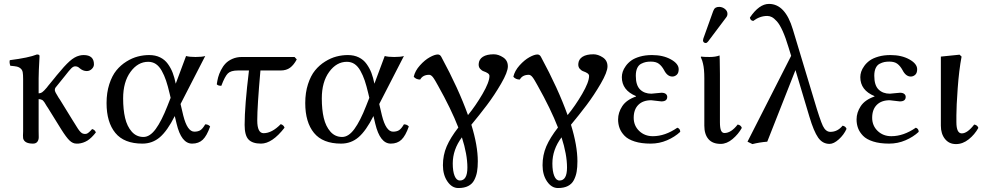

<svg xmlns="http://www.w3.org/2000/svg" viewBox="-20 -718 4995 973"><path d="M175.8 -53.2Q176.3 -36.6 176.3 -22.7Q176.3 -8.8 169.2 0.5Q162.1 9.8 147 9.8Q103.5 9.8 97.2 -17.1Q95.7 -28.3 97.2 -51.8V-316.9Q97.2 -339.4 95.2 -351.1Q93.3 -362.8 85.2 -370.4Q77.1 -377.9 66.2 -380.4Q55.2 -382.8 32.2 -384.8Q26.4 -402.3 29.8 -413.1Q126 -425.3 167 -441.9Q180.2 -441.9 180.2 -435.1V-429.2Q175.8 -352.1 175.8 -320.8V-245.1Q186 -245.1 194.6 -251.2Q203.1 -257.3 217.8 -274.9Q218.8 -276.4 220.9 -279.1Q223.1 -281.7 224.1 -283.2L255.9 -321.8Q266.6 -335.4 267.1 -335.9Q307.1 -384.8 332.5 -407.5Q357.9 -430.2 381.8 -436Q392.1 -439 403.8 -439Q456.1 -439 456.1 -392.1Q456.1 -378.9 445.1 -368.4Q434.1 -357.9 419.9 -357.9Q399.9 -357.9 382.8 -373Q374 -381.8 360.8 -381.8Q351.6 -381.8 341.6 -372.1Q331.5 -362.3 308.1 -332Q306.2 -329.6 302 -324.5Q297.9 -319.3 295.9 -316.9L261.2 -273.9Q257.8 -269.5 257.8 -261.2Q257.8 -252.9 276.9 -223.1Q277.8 -221.7 280 -218.5Q282.2 -215.3 283.2 -213.9L349.1 -106.9Q353.5 -100.1 359.4 -90.6Q365.2 -81.1 368.2 -76.4Q371.1 -71.8 375.5 -64.9Q379.9 -58.1 382.6 -55.2Q385.3 -52.2 388.9 -48.3Q392.6 -44.4 395.5 -43Q398.4 -41.5 402.3 -40.3Q406.2 -39.1 410.2 -39.1Q415 -39.1 418 -40Q428.2 -42.5 446.8 -64Q460.9 -60.5 465.8 -46.9Q443.8 -18.6 423.1 -5.6Q402.3 7.3 377 9.8H367.2Q349.1 9.8 332.8 -5.6Q316.4 -21 290 -63L223.1 -170.9Q222.2 -172.4 220 -175.5Q217.8 -178.7 216.8 -180.2Q215.8 -181.6 211.4 -189.2Q207 -196.8 205.8 -198.5Q204.6 -200.2 200.7 -205.1Q196.8 -210 193.8 -211.4Q190.9 -212.9 186 -214.4Q181.2 -215.8 175.8 -215.8V-71.8Z M604 -219.2Q604 -162.6 614 -120.1Q624 -77.6 647.7 -50.8Q671.4 -23.9 707 -23.9Q739.7 -23.9 769.3 -64.5Q798.8 -105 828.6 -181.2L844.7 -222.2L839.8 -243.2Q830.6 -282.7 821.5 -309.6Q812.5 -336.4 799.6 -359.4Q786.6 -382.3 769.8 -393.6Q752.9 -404.8 731 -404.8Q678.7 -404.8 641.4 -353.8Q604 -302.7 604 -219.2ZM520 -195.8Q520 -248.5 533.9 -291.5Q547.9 -334.5 569.8 -361.3Q591.8 -388.2 620.8 -406.2Q649.9 -424.3 678.5 -431.6Q707 -439 735.8 -439Q767.6 -439 791.5 -427.2Q815.4 -415.5 830.8 -394Q846.2 -372.6 855.2 -348.9Q864.3 -325.2 870.6 -293.9L922.9 -434.1Q940.4 -429.2 970.7 -429.2Q1003.9 -429.2 1020 -434.1L895 -190.9L908.7 -132.8Q929.2 -50.8 964.8 -50.8Q983.9 -50.8 995.6 -58.3Q1007.3 -65.9 1020 -87.9Q1035.6 -87.9 1044.9 -77.1Q1028.3 -29.8 1007.6 -10Q986.8 9.8 953.6 9.8Q898.9 9.8 875 -90.8L865.7 -129.9Q828.1 -55.2 790.3 -22.7Q752.4 9.8 701.7 9.8Q608.9 9.8 564.5 -44.4Q520 -98.6 520 -195.8Z M1241.7 -360.8H1185.5Q1149.9 -360.8 1134.8 -345.9Q1119.6 -331.1 1101.6 -283.2Q1084 -283.2 1078.6 -291Q1081.1 -309.1 1085.4 -325.9Q1089.8 -342.8 1099.6 -362.3Q1109.4 -381.8 1122.8 -396Q1136.2 -410.2 1157.7 -419.7Q1179.2 -429.2 1205.6 -429.2H1472.7L1483.9 -417Q1469.2 -389.2 1450.2 -375Q1431.2 -360.8 1401.9 -360.8H1299.8Q1283.7 -179.7 1283.7 -107.9Q1283.7 -43 1315.9 -43Q1357.9 -43 1402.8 -88.9Q1418 -84 1421.9 -70.8Q1359.4 9.8 1302.7 9.8Q1259.3 9.8 1239.5 -11Q1219.7 -31.7 1219.7 -85Q1219.7 -181.2 1241.7 -360.8Z M1610.8 -219.2Q1610.8 -162.6 1620.8 -120.1Q1630.9 -77.6 1654.5 -50.8Q1678.2 -23.9 1713.9 -23.9Q1746.6 -23.9 1776.1 -64.5Q1805.7 -105 1835.4 -181.2L1851.6 -222.2L1846.7 -243.2Q1837.4 -282.7 1828.4 -309.6Q1819.3 -336.4 1806.4 -359.4Q1793.5 -382.3 1776.6 -393.6Q1759.8 -404.8 1737.8 -404.8Q1685.5 -404.8 1648.2 -353.8Q1610.8 -302.7 1610.8 -219.2ZM1526.9 -195.8Q1526.9 -248.5 1540.8 -291.5Q1554.7 -334.5 1576.7 -361.3Q1598.6 -388.2 1627.7 -406.2Q1656.7 -424.3 1685.3 -431.6Q1713.9 -439 1742.7 -439Q1774.4 -439 1798.3 -427.2Q1822.3 -415.5 1837.6 -394Q1853 -372.6 1862.1 -348.9Q1871.1 -325.2 1877.4 -293.9L1929.7 -434.1Q1947.3 -429.2 1977.5 -429.2Q2010.7 -429.2 2026.9 -434.1L1901.9 -190.9L1915.5 -132.8Q1936 -50.8 1971.7 -50.8Q1990.7 -50.8 2002.4 -58.3Q2014.2 -65.9 2026.9 -87.9Q2042.5 -87.9 2051.8 -77.1Q2035.2 -29.8 2014.4 -10Q1993.7 9.8 1960.4 9.8Q1905.8 9.8 1881.8 -90.8L1872.6 -129.9Q1835 -55.2 1797.1 -22.7Q1759.3 9.8 1708.5 9.8Q1615.7 9.8 1571.3 -44.4Q1526.9 -98.6 1526.9 -195.8Z M2320.8 -22Q2274.4 39.6 2274.4 110.8Q2274.4 150.4 2283.9 173.6Q2293.5 196.8 2310.5 196.8Q2348.6 196.8 2348.6 130.9Q2348.6 64.9 2320.8 -22ZM2368.7 -85.9Q2401.4 20 2401.4 99.1Q2401.4 129.9 2397.5 152.3Q2393.6 174.8 2383.3 194.6Q2373 214.4 2353 224.6Q2333 234.9 2302.7 234.9Q2270 234.9 2247.3 201.4Q2224.6 168 2224.6 119.1Q2224.6 67.9 2243.7 23.7Q2262.7 -20.5 2302.7 -71.8Q2266.1 -166 2199.7 -284.2Q2197.8 -287.6 2194.3 -293.7Q2190.9 -299.8 2189 -303.2Q2187 -306.6 2184.1 -311.5Q2181.2 -316.4 2179.2 -319.3Q2177.2 -322.3 2174.6 -325.9Q2171.9 -329.6 2169.7 -331.5Q2167.5 -333.5 2165 -335.4Q2162.6 -337.4 2159.9 -338.1Q2157.2 -338.9 2154.8 -338.9Q2122.6 -338.9 2109.4 -314.9Q2088.4 -314.9 2076.7 -329.1Q2083.5 -359.4 2108.2 -386.7Q2132.8 -414.1 2158 -428Q2183.1 -441.9 2198.7 -441.9Q2210.4 -441.9 2216.8 -429.2Q2303.7 -268.6 2351.6 -134.8Q2390.1 -181.6 2425.3 -241.9Q2460.4 -302.2 2460.4 -333Q2460.4 -341.3 2451.4 -347.2Q2442.4 -353 2431.9 -356.4Q2421.4 -359.9 2413.1 -369.4Q2404.8 -378.9 2405.8 -394Q2407.2 -417.5 2427 -430.2Q2446.8 -442.9 2482.4 -442.9Q2505.9 -442.9 2529.8 -427.2Q2553.7 -411.6 2553.7 -381.8Q2553.7 -353 2519.5 -294.2Q2485.4 -235.4 2447.5 -185.3Q2409.7 -135.3 2368.7 -85.9Z M2825.7 -22Q2779.3 39.6 2779.3 110.8Q2779.3 150.4 2788.8 173.6Q2798.3 196.8 2815.4 196.8Q2853.5 196.8 2853.5 130.9Q2853.5 64.9 2825.7 -22ZM2873.5 -85.9Q2906.2 20 2906.2 99.1Q2906.2 129.9 2902.3 152.3Q2898.4 174.8 2888.2 194.6Q2877.9 214.4 2857.9 224.6Q2837.9 234.9 2807.6 234.9Q2774.9 234.9 2752.2 201.4Q2729.5 168 2729.5 119.1Q2729.5 67.9 2748.5 23.7Q2767.6 -20.5 2807.6 -71.8Q2771 -166 2704.6 -284.2Q2702.6 -287.6 2699.2 -293.7Q2695.8 -299.8 2693.8 -303.2Q2691.9 -306.6 2689 -311.5Q2686 -316.4 2684.1 -319.3Q2682.1 -322.3 2679.4 -325.9Q2676.8 -329.6 2674.6 -331.5Q2672.4 -333.5 2669.9 -335.4Q2667.5 -337.4 2664.8 -338.1Q2662.1 -338.9 2659.7 -338.9Q2627.4 -338.9 2614.3 -314.9Q2593.3 -314.9 2581.5 -329.1Q2588.4 -359.4 2613 -386.7Q2637.7 -414.1 2662.8 -428Q2688 -441.9 2703.6 -441.9Q2715.3 -441.9 2721.7 -429.2Q2808.6 -268.6 2856.4 -134.8Q2895 -181.6 2930.2 -241.9Q2965.3 -302.2 2965.3 -333Q2965.3 -341.3 2956.3 -347.2Q2947.3 -353 2936.8 -356.4Q2926.3 -359.9 2918 -369.4Q2909.7 -378.9 2910.6 -394Q2912.1 -417.5 2931.9 -430.2Q2951.7 -442.9 2987.3 -442.9Q3010.7 -442.9 3034.7 -427.2Q3058.6 -411.6 3058.6 -381.8Q3058.6 -353 3024.4 -294.2Q2990.2 -235.4 2952.4 -185.3Q2914.6 -135.3 2873.5 -85.9Z M3112.3 -112.8Q3112.3 -147.5 3133.3 -179.7Q3154.3 -211.9 3203.1 -229V-231Q3131.3 -260.7 3131.3 -327.1Q3131.3 -340.3 3135.7 -354.2Q3140.1 -368.2 3151.4 -383.8Q3162.6 -399.4 3179.2 -411.4Q3195.8 -423.3 3223.1 -431.2Q3250.5 -439 3284.2 -439Q3340.3 -439 3379.9 -417Q3419.4 -395 3419.4 -367.2Q3419.4 -347.7 3409.4 -338.9Q3399.4 -330.1 3387.2 -330.1Q3361.8 -330.1 3345.2 -362.8Q3334 -383.3 3319.3 -394.5Q3304.7 -405.8 3278.3 -405.8Q3264.2 -405.8 3253.2 -403.6Q3242.2 -401.4 3229.2 -394.8Q3216.3 -388.2 3209.2 -372.8Q3202.1 -357.4 3202.1 -334Q3202.1 -285.6 3223.9 -264.4Q3245.6 -243.2 3281.2 -243.2L3305.7 -245.6Q3329.6 -248 3332.5 -248Q3346.2 -248 3353.8 -242.2Q3361.3 -236.3 3361.3 -227.1Q3361.3 -204.1 3331.5 -204.1Q3327.6 -204.1 3306.2 -207Q3284.7 -210 3280.3 -210Q3238.3 -210 3214.8 -186.5Q3191.4 -163.1 3191.4 -121.1Q3191.4 -81.1 3219.2 -54.4Q3247.1 -27.8 3288.6 -27.8Q3350.1 -27.8 3412.6 -70.8Q3427.2 -65.9 3427.2 -49.8Q3399.4 -23.9 3360.4 -7.1Q3321.3 9.8 3277.3 9.8Q3230 9.8 3196.3 -1Q3162.6 -11.7 3145 -30Q3127.4 -48.3 3119.9 -68.6Q3112.3 -88.9 3112.3 -112.8Z M3628.4 -99.1Q3628.4 -69.3 3634 -56.6Q3639.6 -43.9 3651.4 -43.9Q3685.1 -43.9 3718.3 -86.9Q3734.9 -84 3739.3 -69.8Q3721.7 -38.1 3692.4 -13.4Q3663.1 11.2 3632.3 11.2Q3590.8 11.2 3570.1 -13.2Q3549.3 -37.6 3549.3 -81.1V-298.8V-321.8Q3549.3 -369.1 3542.5 -396Q3540.5 -408.2 3531.2 -429.2L3533.2 -431.2Q3544.9 -429.2 3576.2 -429.2Q3606.4 -429.2 3626.5 -437Q3626.5 -428.2 3627.4 -416Q3627.4 -405.3 3627.9 -378.9Q3628.4 -352.5 3628.4 -342.8V-296.9ZM3624.5 -683.1Q3640.1 -683.1 3653.3 -672.9Q3666.5 -662.6 3666.5 -647.9Q3666.5 -637.7 3660.2 -629.9L3568.4 -507.8Q3562.5 -500 3556.2 -500Q3550.3 -500 3546.4 -503.9Q3542.5 -507.8 3542.5 -513.2Q3542.5 -517.1 3544.4 -522.9L3593.3 -659.2Q3593.8 -660.2 3594.7 -662.6Q3595.7 -665 3596.2 -666Q3602.1 -683.1 3624.5 -683.1Z M4270 -64.9Q4256.3 -34.7 4230.7 -11.7Q4205.1 11.2 4184.1 11.2Q4148.4 11.2 4126.2 -20.5Q4104 -52.2 4082 -126L4011.2 -362.8L3868.2 0Q3830.1 2.9 3793 12.2L3768.1 0L3989.3 -435.1L3976.1 -478Q3961.4 -527.3 3946.3 -560.8Q3931.2 -594.2 3917 -609.9Q3902.8 -625.5 3891.6 -631.3Q3880.4 -637.2 3868.2 -637.2Q3830.6 -637.2 3796.9 -611.8Q3792 -613.3 3789.6 -614.3Q3787.1 -615.2 3784.2 -618.9Q3781.2 -622.6 3780.3 -628.9Q3827.1 -698.2 3877 -698.2Q3959.5 -698.2 3998 -568.8L4105 -213.9Q4135.7 -109.9 4150.1 -79.8Q4164.6 -49.8 4188 -49.8Q4224.6 -49.8 4250 -81.1Q4265.6 -78.1 4270 -64.9Z M4320.8 -112.8Q4320.8 -147.5 4341.8 -179.7Q4362.8 -211.9 4411.6 -229V-231Q4339.8 -260.7 4339.8 -327.1Q4339.8 -340.3 4344.2 -354.2Q4348.6 -368.2 4359.9 -383.8Q4371.1 -399.4 4387.7 -411.4Q4404.3 -423.3 4431.6 -431.2Q4459 -439 4492.7 -439Q4548.8 -439 4588.4 -417Q4627.9 -395 4627.9 -367.2Q4627.9 -347.7 4617.9 -338.9Q4607.9 -330.1 4595.7 -330.1Q4570.3 -330.1 4553.7 -362.8Q4542.5 -383.3 4527.8 -394.5Q4513.2 -405.8 4486.8 -405.8Q4472.7 -405.8 4461.7 -403.6Q4450.7 -401.4 4437.7 -394.8Q4424.8 -388.2 4417.7 -372.8Q4410.6 -357.4 4410.6 -334Q4410.6 -285.6 4432.4 -264.4Q4454.1 -243.2 4489.7 -243.2L4514.2 -245.6Q4538.1 -248 4541 -248Q4554.7 -248 4562.3 -242.2Q4569.8 -236.3 4569.8 -227.1Q4569.8 -204.1 4540 -204.1Q4536.1 -204.1 4514.6 -207Q4493.2 -210 4488.8 -210Q4446.8 -210 4423.3 -186.5Q4399.9 -163.1 4399.9 -121.1Q4399.9 -81.1 4427.7 -54.4Q4455.6 -27.8 4497.1 -27.8Q4558.6 -27.8 4621.1 -70.8Q4635.7 -65.9 4635.7 -49.8Q4607.9 -23.9 4568.8 -7.1Q4529.8 9.8 4485.8 9.8Q4438.5 9.8 4404.8 -1Q4371.1 -11.7 4353.5 -30Q4335.9 -48.3 4328.4 -68.6Q4320.8 -88.9 4320.8 -112.8Z M4826.7 -99.1Q4826.7 -42 4854 -42Q4882.3 -42 4917 -86.9Q4933.6 -84 4938 -69.8Q4919.4 -36.1 4889.2 -12Q4858.9 12.2 4824.7 12.2Q4789.6 12.2 4768.8 -13.9Q4748 -40 4748 -81.1V-431.2L4842.8 -440.9L4853 -431.2Q4839.8 -361.8 4833.3 -270Q4826.7 -178.2 4826.7 -133.8Z"/></svg>

Font: Common Serif
Style: Regular
Weight: 400
Designer: Philipp H. Poll, Khaled Hosny
Foundry: Stefan Peev, Context Ltd.
Version: Version 1.026